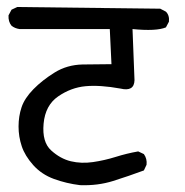

<svg xmlns="http://www.w3.org/2000/svg" viewBox="-20 -582 540 561"><path d="M213.9 -41Q173.8 -45.9 137.7 -59.1Q101.6 -72.3 77.1 -99.6Q52.7 -127 43.5 -154.8Q34.2 -182.6 34.2 -212.4Q34.2 -242.2 43 -268.6Q51.8 -294.9 77.6 -321.3Q103.5 -347.7 139.6 -370.1Q175.8 -392.6 221.2 -393.6Q266.6 -394.5 305.7 -394.5L300.8 -497.1H37.1Q23.4 -499 13.7 -506.8Q3.9 -518.6 4.9 -537.1L13.7 -553.7L30.3 -561.5L448.2 -556.6L464.8 -547.9Q475.6 -537.1 473.6 -518.6L464.8 -502Q436.5 -490.2 367.2 -497.1L373 -347.7Q372.1 -313.5 332 -323.2Q272.5 -334 230 -330.1Q187.5 -326.2 149.9 -300.3Q112.3 -274.4 107.4 -220.7Q102.5 -167 129.4 -142.6Q156.2 -118.2 187 -110.8Q217.8 -103.5 251.5 -108.4Q285.2 -113.3 317.9 -123.5Q350.6 -133.8 383.8 -139.6L400.4 -131.8Q410.2 -118.2 408.2 -100.6L400.4 -84Q355.5 -67.4 310.5 -53.2Q265.6 -39.1 213.9 -41Z"/></svg>

Font: NaikaiFont
Style: Regular
Weight: 400
Version: Version 1.67